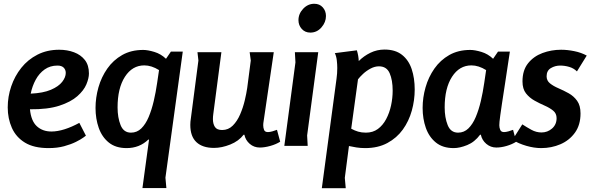

<svg xmlns="http://www.w3.org/2000/svg" viewBox="-20 -774 3134 1019"><path d="M294 -510Q337 -510 373 -496.5Q409 -483 430.5 -455.5Q452 -428 452 -384Q452 -359 438.5 -326.5Q425 -294 390.5 -263.5Q356 -233 295 -213Q234 -193 139 -194Q145 -132 175.5 -104Q206 -76 253 -76Q285 -76 323 -88Q361 -100 401 -122L436 -54Q436 -54 422.5 -44Q409 -34 383 -21Q357 -8 320.5 2Q284 12 238 12Q160 12 112.5 -17Q65 -46 43 -95.5Q21 -145 21 -204Q21 -261 39.5 -315.5Q58 -370 93 -414Q128 -458 179 -484Q230 -510 294 -510ZM285 -426Q246 -426 217 -405.5Q188 -385 169.5 -351Q151 -317 143 -277Q209 -280 250 -297.5Q291 -315 310 -339.5Q329 -364 329 -387Q329 -404 318 -415Q307 -426 285 -426Z M887 -500H950L858 169L863 224H736L771 -33H767Q720 12 652 12Q594 12 557.5 -17.5Q521 -47 504 -95.5Q487 -144 487 -201Q487 -256 502.5 -310.5Q518 -365 549.5 -410Q581 -455 628.5 -482Q676 -509 740 -509Q764 -509 799 -498.5Q834 -488 861 -462ZM604 -204Q604 -150 620 -110Q636 -70 675 -70Q707 -70 730 -92.5Q753 -115 769 -153Q785 -191 796 -238Q807 -285 814 -334L824 -402Q784 -427 746 -427Q682 -427 643 -366.5Q604 -306 604 -204Z M1155 -497 1112 -169Q1111 -162 1110.5 -155.5Q1110 -149 1110 -142Q1110 -117 1120.5 -100.5Q1131 -84 1159 -84Q1192 -84 1215.5 -107.5Q1239 -131 1254.5 -167Q1270 -203 1279 -241Q1288 -279 1292 -307L1311 -453L1305 -497H1433L1379 -130Q1378 -125 1377.5 -119.5Q1377 -114 1377 -109Q1377 -96 1381.5 -84.5Q1386 -73 1402 -73Q1412 -73 1426 -77Q1440 -81 1450 -85L1467 -22Q1445 -8 1414.5 0.5Q1384 9 1359 9Q1328 9 1305.5 -10.5Q1283 -30 1277 -59H1273Q1247 -25 1202 -7Q1157 11 1116 11Q1055 11 1022.5 -19.5Q990 -50 990 -111Q990 -128 993 -146L1033 -453L1028 -497Z M1710 -689Q1710 -656 1686 -628.5Q1662 -601 1627 -601Q1599 -601 1581.5 -620.5Q1564 -640 1564 -667Q1564 -701 1589 -727.5Q1614 -754 1648 -754Q1676 -754 1693 -735Q1710 -716 1710 -689ZM1669 -497 1610 -55 1613 0H1489L1548 -443L1545 -497Z M2021 -511Q2078 -511 2113.5 -483Q2149 -455 2165 -407Q2181 -359 2181 -299Q2181 -242 2165.5 -186.5Q2150 -131 2118 -86.5Q2086 -42 2036 -15Q1986 12 1918 12Q1894 12 1871.5 8.5Q1849 5 1832 1L1810 170L1815 225H1688L1766 -356Q1768 -370 1769 -384.5Q1770 -399 1770 -413Q1770 -432 1767.5 -454Q1765 -476 1757 -492L1874 -507Q1883 -478 1884 -450Q1911 -477 1946 -494Q1981 -511 2021 -511ZM1991 -422Q1969 -422 1946.5 -410Q1924 -398 1906.5 -381.5Q1889 -365 1880 -353L1844 -91Q1862 -81 1880.5 -75.5Q1899 -70 1922 -70Q1959 -70 1985.5 -89.5Q2012 -109 2029.5 -142Q2047 -175 2055.5 -214.5Q2064 -254 2064 -293Q2064 -349 2048 -385.5Q2032 -422 1991 -422Z M2623 -500H2686Q2671 -398 2660.5 -331Q2650 -264 2644 -223.5Q2638 -183 2635 -161Q2632 -139 2631 -128Q2630 -117 2630 -109Q2630 -96 2635 -84.5Q2640 -73 2655 -73Q2665 -73 2679 -77Q2693 -81 2703 -85L2720 -22Q2698 -8 2669 0.5Q2640 9 2614 9Q2584 9 2561 -10.5Q2538 -30 2532 -59H2528Q2499 -20 2459.5 -4Q2420 12 2388 12Q2330 12 2293.5 -17.5Q2257 -47 2240 -95.5Q2223 -144 2223 -201Q2223 -256 2238.5 -310.5Q2254 -365 2285.5 -410Q2317 -455 2364.5 -482Q2412 -509 2476 -509Q2500 -509 2535 -498.5Q2570 -488 2597 -462ZM2340 -204Q2340 -150 2356 -110Q2372 -70 2411 -70Q2443 -70 2466 -92.5Q2489 -115 2505 -153Q2521 -191 2532 -238Q2543 -285 2550 -334L2560 -402Q2520 -427 2482 -427Q2418 -427 2379 -366.5Q2340 -306 2340 -204Z M3042 -395Q3025 -412 3001 -419Q2977 -426 2953 -426Q2926 -426 2903.5 -412.5Q2881 -399 2881 -369Q2881 -346 2899 -331.5Q2917 -317 2944 -305.5Q2971 -294 2998 -279Q3025 -264 3043 -239Q3061 -214 3061 -172Q3061 -111 3031.5 -70Q3002 -29 2954.5 -8.5Q2907 12 2852 12Q2815 12 2773.5 0Q2732 -12 2700 -32L2752 -114Q2775 -99 2800.5 -85Q2826 -71 2854 -71Q2886 -71 2910 -92Q2934 -113 2934 -147Q2934 -172 2915.5 -187Q2897 -202 2870.5 -213.5Q2844 -225 2817 -240Q2790 -255 2771.5 -278.5Q2753 -302 2753 -342Q2753 -401 2782.5 -438Q2812 -475 2859 -492.5Q2906 -510 2958 -510Q2991 -510 3028 -502.5Q3065 -495 3094 -479Z"/></svg>

Font: Rosario
Style: Bold Italic
Weight: 700
Italic angle: -8.05°
Designer: Hector Gatti
Foundry: Omnibus Type
Version: Version 1.101; ttfautohint (v1.8.1.43-b0c9)